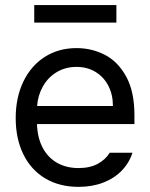

<svg xmlns="http://www.w3.org/2000/svg" viewBox="-20 -727 593 758"><path d="M42 -260.7Q42 -341.8 72 -404.5Q102.1 -467.3 156.5 -502.2Q210.9 -537.1 282.2 -537.1Q342.3 -537.1 394 -510.5Q445.8 -483.9 478.3 -424.6Q510.7 -365.2 510.7 -272.5V-237.3H126Q127.9 -182.1 148.9 -143.1Q169.9 -104 206.3 -83.7Q242.7 -63.5 290 -63.5Q335 -63.5 366 -80.3Q397 -97.2 413.1 -124H502.9Q490.2 -84 460.7 -53.5Q431.2 -22.9 387.5 -6.1Q343.8 10.7 290 10.7Q214.4 10.7 158.2 -22.9Q102.1 -56.6 72 -118.2Q42 -179.7 42 -260.7ZM425.8 -308.6Q425.8 -353 408 -387.9Q390.1 -422.9 357.4 -442.9Q324.7 -462.9 282.2 -462.9Q237.8 -462.9 203.4 -441.9Q168.9 -420.9 149.2 -385.5Q129.4 -350.1 126.5 -308.6ZM439.5 -637.7H115.2V-707H439.5Z"/></svg>

Font: Pretendard
Style: Regular
Weight: 400
Designer: Base glyphs from Inter by Rasmus Andersson; Hangeul glyphs from Noto Sans CJK(Source Han Sans) by Jang Soo-young and Kan
Foundry: Kil Hyung-jin
Version: Version 1.309